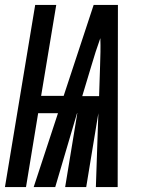

<svg xmlns="http://www.w3.org/2000/svg" viewBox="-49 -755 569 775"><path d="M-29 0 93 -735H178L117 -368H208L329 -735H427L426 0H338L348 -298L299 0H214L263 -298H262L174 0H87L185 -298H105L56 0ZM351 -367 355 -490Q356 -518 356.5 -545.5Q357 -573 356 -601Q346 -573 337 -545.5Q328 -518 320 -490L283 -367Z"/></svg>

Font: Iosevka SS04 Heavy
Style: Italic
Weight: 900
Italic angle: -9°
Monospace: yes
Designer: Belleve Invis
Foundry: Belleve Invis
Version: Version 19.0.0; ttfautohint (v1.8.4)